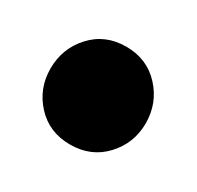

<svg xmlns="http://www.w3.org/2000/svg" viewBox="-62 -251 351 342"><g transform="rotate(30 113.0 -80.5)"><path d="M210.9 -80.1Q210.9 -39.1 183.3 -9.5Q155.8 20 112.8 20Q69.8 20 42.5 -9.5Q15.1 -39.1 15.1 -80.1Q15.1 -121.6 42.5 -151.4Q69.8 -181.2 112.8 -181.2Q155.8 -181.2 183.3 -151.4Q210.9 -121.6 210.9 -80.1Z"/></g></svg>

Font: Fira Sans Compressed Heavy
Style: Regular
Weight: 900
Width: 1
Designer: Carrois Corporate & Edenspiekermann AG
Foundry: Carrois Corporate GbR & Edenspiekermann AG
Version: Version 4.203;PS 004.203;hotconv 1.0.88;makeotf.lib2.5.64775